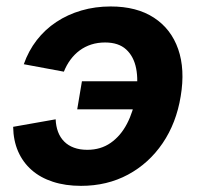

<svg xmlns="http://www.w3.org/2000/svg" viewBox="-20 -573 627 603"><path d="M234.4 10.7Q185.4 10.7 146.2 -2.1Q107 -14.8 79.4 -39Q51.8 -63.3 36.9 -97.4Q22 -131.5 21.3 -174.7L154.8 -198.3Q155.7 -176.6 162.3 -158.9Q169 -141.1 181.6 -128.5Q194.2 -115.8 212.4 -109.2Q230.5 -102.5 254.2 -102.5Q296.5 -102.5 327.7 -124.4Q358.9 -146.2 378.8 -184.3Q398.7 -222.4 406.7 -271.1Q415 -320 407.6 -357.9Q400.1 -395.9 376.2 -417.7Q352.3 -439.6 310 -439.6Q286.8 -439.6 266.7 -433.2Q246.6 -426.7 230.2 -414.6Q213.8 -402.4 201.3 -385.5Q188.8 -368.6 180.6 -347.9L54.7 -371.3Q69.4 -413.2 95.4 -446.9Q121.5 -480.5 157 -504Q192.5 -527.5 235.7 -540.1Q278.9 -552.7 327.4 -552.7Q409.5 -552.7 463.5 -517.4Q517.5 -482.2 539.6 -418.7Q561.7 -355.2 547.5 -270.6Q533.8 -186.6 490.8 -123.3Q447.7 -59.9 382.1 -24.6Q316.5 10.7 234.4 10.7ZM406.1 -229.6H222.5L237.3 -317.7H420.9Z"/></svg>

Font: Inter Variable
Style: Italic
Weight: 400
Italic angle: -9.39999°
Designer: Rasmus Andersson
Foundry: rsms
Version: Version 4.001;git-9221beed3